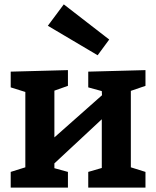

<svg xmlns="http://www.w3.org/2000/svg" viewBox="-20 -859 714 879"><path d="M29 0V-72L96 -93V-438L29 -459V-531L291 -538V-466L229 -444V-230L447 -423L446 -442L384 -459V-531L646 -538V-466L579 -443V-93L646 -72V0H384V-72L446 -90V-313L229 -111V-89L291 -72V0ZM272 -839 480 -678 427 -606 199 -741Z"/></svg>

Font: Bitter
Style: Bold
Weight: 700
Designer: Sol Matas, and Bitter project Authors
Foundry: Sol Matas
Version: Version 2.001